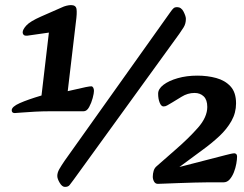

<svg xmlns="http://www.w3.org/2000/svg" viewBox="-20 -716 959 754"><path d="M26 -283Q26 -297 57.5 -311Q89 -325 143 -341L172 -588L88 -576Q77 -575 73 -579Q69 -583 69 -589Q69 -600 83.5 -616Q98 -632 141 -651L223 -687Q231 -691 241 -693.5Q251 -696 259 -696Q278 -696 280.5 -680.5Q283 -665 278 -629L246 -358L317 -374Q326 -376 331.5 -376.5Q337 -377 339 -377Q343 -377 346 -372Q349 -367 349 -359Q349 -350 344 -331Q339 -312 330 -295.5Q321 -279 308 -279H173Q148 -279 118 -277.5Q88 -276 65 -274Q42 -272 38 -272Q26 -272 26 -283ZM684 -583 269 -10Q259 3 253.5 10.5Q248 18 235 18Q224 18 214.5 2Q205 -14 205 -25Q205 -38 213 -52Q221 -66 234 -85L648 -667Q657 -680 662 -684Q667 -688 675 -688Q692 -688 701 -670Q710 -652 710 -642Q710 -623 701 -608.5Q692 -594 684 -583ZM596 -64 669 -128Q721 -173 757.5 -214.5Q794 -256 794 -296Q794 -324 780 -337.5Q766 -351 744 -351Q717 -351 693 -336Q669 -321 657 -314Q643 -306 636.5 -302Q630 -298 622 -298Q613 -298 607 -313Q601 -328 601 -348Q601 -367 622 -383Q643 -399 678 -409Q713 -419 755 -419Q795 -419 829.5 -409.5Q864 -400 885.5 -376.5Q907 -353 907 -310Q907 -273 889 -241Q871 -209 841 -181Q811 -153 775 -127L649 -34V-51L866 -107Q877 -110 886.5 -112Q896 -114 901 -114Q904 -114 907.5 -111Q911 -108 911 -101Q911 -90 908 -73Q905 -56 898.5 -39.5Q892 -23 882 -11.5Q872 0 858 0H798Q774 0 742.5 1Q711 2 680.5 3Q650 4 628 5Q606 6 600 6Q590 6 585 -3Q580 -12 580 -22Q580 -34 583.5 -45.5Q587 -57 596 -64Z"/></svg>

Font: Alkatra Medium
Style: Regular
Weight: 500
Designer: Suman Bhandary
Version: Version 1.100;gftools[0.9.22]